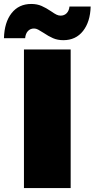

<svg xmlns="http://www.w3.org/2000/svg" viewBox="-64 -950 478 970"><path d="M57 -700H293V0H57ZM156 -784Q139 -795 128.5 -800.5Q118 -806 108 -806Q89 -806 77 -793Q65 -780 63 -757H-44Q-42 -837 -5.5 -883.5Q31 -930 94 -930Q123 -930 146 -920Q169 -910 194 -893Q211 -881 221.5 -876Q232 -871 242 -871Q261 -871 273 -883.5Q285 -896 287 -917H394Q392 -840 355.5 -793.5Q319 -747 256 -747Q227 -747 204 -757Q181 -767 156 -784Z"/></svg>

Font: CMG Sans Black
Style: Regular
Weight: 900
Designer: Julieta Ulanovsky
Foundry: Julieta Ulanovsky
Version: Version 7.200